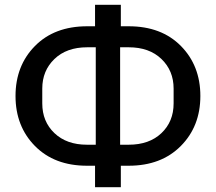

<svg xmlns="http://www.w3.org/2000/svg" viewBox="-20 -750 904 804"><path d="M378 34V-56H344Q208 -56 126.5 -138.5Q45 -221 45 -348Q45 -475 126.5 -557.5Q208 -640 345 -640H378V-730H486V-640H519Q656 -640 737.5 -557.5Q819 -475 819 -348Q819 -221 737 -138.5Q655 -56 519 -56H486V34ZM344 -144H381V-552H345Q259 -552 208 -503Q157 -454 157 -379V-317Q157 -241 208 -192.5Q259 -144 344 -144ZM483 -144H519Q605 -144 656 -192.5Q707 -241 707 -317V-379Q707 -454 656 -503Q605 -552 519 -552H483Z"/></svg>

Font: Anuphan Medium
Style: Regular
Weight: 500
Designer: Mike Abbink, Paul van der Laan, Pieter van Rosmalen, Mint Tantisuwanna
Foundry: Bold Monday; Cadson Demak
Version: Version 3.002;hotconv 1.0.109;makeotfexe 2.5.65596